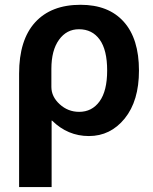

<svg xmlns="http://www.w3.org/2000/svg" viewBox="-20 -550 631 790"><path d="M304.7 -429.7Q253.9 -429.7 222.7 -386.2Q191.4 -342.8 191.4 -266.6V-192.4Q191.4 -152.3 225.6 -121.1Q259.8 -89.8 305.7 -89.8Q358.4 -89.8 389.6 -132.8Q420.9 -175.8 420.9 -259.8Q420.9 -344.7 390.1 -387.2Q359.4 -429.7 304.7 -429.7ZM551.8 -259.8Q551.8 -134.8 493.2 -62.5Q434.6 9.8 345.7 9.8Q258.8 9.8 194.3 -53.7H192.4V219.7H58.6V-247.1Q58.6 -385.7 124.5 -458Q190.4 -530.3 311.5 -530.3Q426.8 -530.3 489.3 -460.4Q551.8 -390.6 551.8 -259.8Z"/></svg>

Font: Mgen+ 1c bold
Style: Bold
Weight: 700
Designer: [Source Han Sans]
Ryoko NISHIZUKA  (kana & ideographs); Paul D. Hunt (Latin, Greek & Cyrillic); Wenlong ZHANG  (bopomofo
Version: Version 1.059.20150602